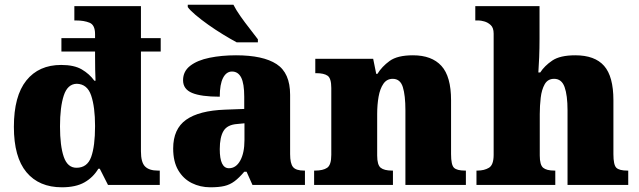

<svg xmlns="http://www.w3.org/2000/svg" viewBox="-20 -786 2715 816"><path d="M243 10Q146 10 92.5 -54Q39 -118 39 -247Q39 -378 92 -444Q145 -510 240 -510Q295 -510 327.5 -491Q360 -472 381 -443H386Q385 -463 384.5 -490.5Q384 -518 384 -547V-567H241V-624H384V-641Q384 -680 360.5 -689.5Q337 -699 304 -699H296V-760H579V-624H663V-567H579V-143Q579 -96 596.5 -78.5Q614 -61 651 -61H659V0H439L404 -69H398Q376 -32 339 -11Q302 10 243 10ZM305 -73Q351 -73 367.5 -119Q384 -165 384 -250Q384 -331 367.5 -380Q351 -429 306 -430Q267 -429 251 -380Q235 -331 235 -249Q235 -166 251 -119.5Q267 -73 305 -73Z M874 10Q831 10 795 -8Q759 -26 737.5 -62.5Q716 -99 716 -155Q716 -238 771 -277Q826 -316 937 -320L1018 -323V-375Q1018 -431 1005 -456.5Q992 -482 966 -482Q942 -482 928 -455Q914 -428 914 -375Q835 -375 796.5 -391Q758 -407 758 -445Q758 -483 788.5 -506.5Q819 -530 870.5 -540.5Q922 -551 983 -551Q1098 -551 1155.5 -513.5Q1213 -476 1213 -383V-131Q1213 -91 1225.5 -76Q1238 -61 1272 -61H1276V0H1053L1028 -56H1018Q996 -30 976.5 -15.5Q957 -1 933.5 4.5Q910 10 874 10ZM953 -71Q983 -71 1001 -103.5Q1019 -136 1019 -191V-262L988 -259Q946 -256 930 -229.5Q914 -203 914 -152Q914 -71 953 -71ZM986 -606Q960 -620 928 -639.5Q896 -659 865 -681Q834 -703 810.5 -723Q787 -743 778 -756V-766H972Q983 -744 1002 -717Q1021 -690 1041.5 -664Q1062 -638 1076 -619V-606Z M1315 0V-61H1319Q1353 -61 1370.5 -73Q1388 -85 1388 -128V-412Q1388 -453 1372.5 -464Q1357 -475 1324 -475H1320V-536H1566L1579 -472H1584Q1603 -503 1636 -527Q1669 -551 1735 -551Q1815 -551 1856 -506Q1897 -461 1897 -360V-131Q1897 -85 1909.5 -73Q1922 -61 1956 -61H1960V0H1703V-317Q1703 -381 1692 -416Q1681 -451 1649 -451Q1624 -451 1609.5 -430Q1595 -409 1589 -375Q1583 -341 1583 -301V-125Q1583 -85 1598 -73Q1613 -61 1646 -61H1650V0Z M2005 0V-61H2009Q2038 -61 2058 -73Q2078 -85 2078 -128V-643Q2078 -668 2065.5 -679.5Q2053 -691 2038 -695Q2023 -699 2015 -699H2000V-760H2273V-622Q2273 -581 2271.5 -542.5Q2270 -504 2268 -478H2276Q2294 -506 2327 -528.5Q2360 -551 2425 -551Q2508 -551 2547.5 -506Q2587 -461 2587 -360V-131Q2587 -85 2599.5 -73Q2612 -61 2646 -61H2650V0H2392V-317Q2392 -381 2379.5 -416Q2367 -451 2335 -451Q2308 -451 2295 -428Q2282 -405 2278 -370.5Q2274 -336 2274 -301V-125Q2274 -85 2288.5 -73Q2303 -61 2336 -61H2340V0Z"/></svg>

Font: Noto Serif Telugu Black
Style: Regular
Weight: 900
Designer: Jelle Bosma - Monotype Design Team
Foundry: Monotype Imaging Inc.
Version: Version 2.005; ttfautohint (v1.8.4.7-5d5b)